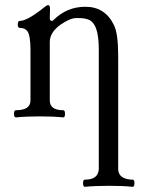

<svg xmlns="http://www.w3.org/2000/svg" viewBox="-20 -451 562 744"><path d="M494.1 272.9Q456.5 269 404.8 269Q348.1 269 309.1 272.9Q301.8 272.9 301.8 258.8Q301.8 245.1 309.1 245.1Q354 245.1 361.3 214.4Q362.8 209 362.8 203.1V-258.8Q362.8 -338.4 338.9 -363.8Q324.2 -380.9 285.2 -380.9H274.9Q251.5 -380.9 213.9 -355Q172.9 -325.2 172.9 -288.1V-62Q172.9 -23.9 225.1 -23.9Q231.9 -23.9 231.9 -9.8Q231.9 3.9 225.1 3.9Q187.5 0 134.8 0Q80.6 0 42 3.9Q34.2 3.9 34.2 -9.8Q34.2 -23.9 42 -23.9Q98.1 -23.9 98.1 -62V-257.8Q98.1 -314.9 85.4 -331.1Q76.2 -342.8 57.1 -342.8Q48.8 -342.8 48.8 -356Q48.8 -370.1 57.1 -370.1Q82.5 -370.1 136.7 -411.1Q142.6 -416 148.9 -420.9Q161.1 -431.2 167 -431.2Q173.8 -431.2 173.8 -416L172.9 -380.4V-379.9Q172.9 -370.1 181.2 -370.1Q184.1 -370.1 187 -373Q238.8 -424.8 311 -424.8Q387.7 -424.8 421.9 -353Q438 -320.8 438 -231.9V203.1Q438 235.8 474.6 243.2Q483.4 245.1 494.1 245.1Q501 245.1 501 258.8Q501 272.9 494.1 272.9Z"/></svg>

Font: Junicode
Style: Regular
Weight: 400
Designer: Peter S. Baker
Foundry: Briery Creek Software
Version: Version 0.7.2